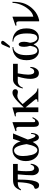

<svg xmlns="http://www.w3.org/2000/svg" viewBox="1330 -2032 716 3416"><g transform="rotate(-90 1688.0 -324.0)"><path d="M467 -137H482Q482 -84 451 -37Q420 10 370 10Q329 10 303.5 -25.5Q278 -61 278 -112Q278 -206 294 -366H201Q200 -355 200 -321Q200 -287 198.5 -256Q197 -225 194.5 -184Q192 -143 185.5 -110.5Q179 -78 169 -48.5Q159 -19 142.5 -2.5Q126 14 104 14Q71 14 54 -4Q37 -22 37 -50Q37 -66 60 -73Q80 -79 91.5 -88.5Q103 -98 117.5 -126Q132 -154 141.5 -213.5Q151 -273 155 -366Q107 -366 78 -355Q49 -344 25 -309H9Q36 -384 76.5 -417Q117 -450 193 -450H479V-366H360Q350 -296 350 -218Q350 -147 356 -122Q368 -73 405 -73Q452 -73 467 -137Z M1015 -129H1030Q1030 -70 1008.5 -30Q987 10 951 10Q895 10 871 -100Q841 -46 806 -18Q771 10 717 10Q636 10 583 -55.5Q530 -121 530 -223Q530 -322 583.5 -391Q637 -460 726 -460Q786 -460 825.5 -417.5Q865 -375 880 -314L925 -450H1022L913 -187Q923 -141 942.5 -96.5Q962 -52 982 -52Q1006 -52 1015 -129ZM832 -208Q799 -432 721 -432Q679 -432 649.5 -392.5Q620 -353 620 -273Q620 -239 624.5 -201Q629 -163 639.5 -119Q650 -75 672.5 -46.5Q695 -18 726 -18Q796 -18 832 -208Z M1296 -107 1311 -99Q1259 10 1198 10Q1139 10 1139 -78V-344Q1139 -393 1106 -393Q1083 -393 1064 -389V-407Q1127 -426 1219 -460L1223 -456V-79Q1223 -56 1243 -56Q1259 -56 1268.5 -65.5Q1278 -75 1296 -107Z M1822 0H1585V-15H1594Q1632 -15 1632 -39Q1632 -49 1616 -68L1485 -227V0H1401V-341Q1401 -377 1392 -389.5Q1383 -402 1358 -402Q1352 -402 1326 -400V-416L1356 -424Q1416 -440 1481 -460L1485 -458V-258Q1545 -325 1591 -368.5Q1637 -412 1667 -430.5Q1697 -449 1714.5 -454.5Q1732 -460 1750 -460Q1778 -460 1793.5 -446.5Q1809 -433 1809 -412Q1809 -386 1793.5 -374.5Q1778 -363 1759 -363Q1747 -363 1726 -368.5Q1705 -374 1695 -374Q1660 -374 1627.5 -353.5Q1595 -333 1544 -279L1717 -77Q1744 -45 1766.5 -32Q1789 -19 1822 -15Z M2261 -366H2091Q2068 -242 2068 -182Q2068 -73 2121 -73Q2146 -73 2164.5 -91.5Q2183 -110 2190 -143H2205Q2205 -81 2174.5 -35.5Q2144 10 2096 10Q2040 10 2016.5 -33.5Q1993 -77 1993 -142Q1993 -232 2033 -366H1951Q1911 -366 1881 -341.5Q1851 -317 1837 -276H1822Q1829 -314 1846.5 -351.5Q1864 -389 1900 -419.5Q1936 -450 1981 -450H2261Z M2543 -507 2602 -639Q2613 -662 2640 -662Q2651 -662 2660.5 -654.5Q2670 -647 2670 -633Q2670 -620 2643 -588L2577 -507ZM2657 -445V-460Q2763 -460 2827 -398Q2891 -336 2891 -211Q2891 -102 2843 -46Q2795 10 2732 10Q2644 10 2608 -86Q2566 10 2482 10Q2423 10 2373 -46Q2325 -101 2325 -209Q2325 -334 2390 -397Q2455 -460 2559 -460V-445Q2495 -445 2455 -385Q2415 -325 2415 -218Q2415 -18 2496 -18Q2562 -18 2581 -146Q2563 -204 2563 -251Q2563 -349 2608 -349Q2627 -349 2640 -325Q2653 -301 2653 -253Q2653 -209 2635 -146Q2641 -88 2665 -53Q2689 -18 2717 -18Q2744 -18 2762 -33.5Q2780 -49 2788 -79.5Q2796 -110 2798.5 -138.5Q2801 -167 2801 -208Q2801 -323 2764 -384Q2727 -445 2657 -445Z M3345 -460H3364Q3364 -317 3327 -232Q3289 -145 3215 -77Q3141 -9 3039 14H3016V-344Q3016 -393 2983 -393Q2958 -393 2941 -389V-407Q3004 -426 3096 -460L3100 -456V-90H3101Q3166 -101 3224.5 -167.5Q3283 -234 3314 -315Q3345 -396 3345 -460Z"/></g></svg>

Font: STIX
Style: Regular
Weight: 400
Designer: MicroPress Inc., with final additions and corrections provided by Coen Hoffman, Elsevier (retired)
Version: Version 1.1.1